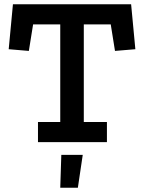

<svg xmlns="http://www.w3.org/2000/svg" viewBox="-20 -670 680 905"><path d="M347 215H264L269 60H370ZM522 -430 502 -555H375V-95H484V0H159V-95H264V-555H136L116 -430L21 -438L41 -650H598L618 -438Z"/></svg>

Font: Zilla Slab SemiBold
Style: Regular
Weight: 600
Designer: Typotheque.com
Foundry: Typotheque type foundry
Version: Version 1.1; 2017